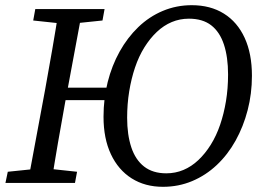

<svg xmlns="http://www.w3.org/2000/svg" viewBox="-20 -705 1012 740"><path d="M194 -319V-367H429V-319ZM608 15Q539 15 487.5 -17.5Q436 -50 407.5 -110.5Q379 -171 379 -255Q379 -325 395 -388.5Q411 -452 441 -506Q471 -560 513 -600.5Q555 -641 607.5 -663Q660 -685 719 -685Q791 -685 843 -652.5Q895 -620 923 -559Q951 -498 951 -413Q951 -344 934.5 -280.5Q918 -217 888 -163Q858 -109 815.5 -69Q773 -29 720.5 -7Q668 15 608 15ZM621 -37Q656 -37 687 -50Q718 -63 744.5 -88Q771 -113 792.5 -147.5Q814 -182 828.5 -224.5Q843 -267 851 -315.5Q859 -364 859 -418Q859 -485 843 -533.5Q827 -582 794 -607.5Q761 -633 708 -633Q673 -633 642 -620Q611 -607 584.5 -582Q558 -557 536.5 -522.5Q515 -488 500.5 -445Q486 -402 478 -353Q470 -304 470 -251Q470 -186 486 -137.5Q502 -89 535.5 -63Q569 -37 621 -37ZM1 0 10 -43 136 -56H156L277 -43L269 0ZM87 0 154 -360Q168 -437 181.5 -515Q195 -593 207 -670H298L231 -310Q217 -233 203.5 -155Q190 -77 178 0ZM108 -626 116 -670H383L375 -626L250 -613H230Z"/></svg>

Font: Source Serif 4 18pt
Style: Italic
Weight: 400
Italic angle: -12°
Designer: Frank Grießhammer
Foundry: Adobe Systems Incorporated
Version: Version 4.004;hotconv 1.0.116;makeotfexe 2.5.65601